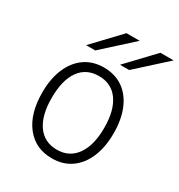

<svg xmlns="http://www.w3.org/2000/svg" viewBox="-176 -850 913 980"><g transform="rotate(30 281.0 -360.0)"><path d="M273 12Q175.5 12 119.2 -59.8Q63 -131.5 63 -255Q63 -337 88.8 -397.2Q114.5 -457.5 161.5 -490.2Q208.5 -523 273 -523Q338 -523 385 -490.8Q432 -458.5 457.5 -398.5Q483 -338.5 483 -256Q483 -174 457.2 -113.8Q431.5 -53.5 384.5 -20.8Q337.5 12 273 12ZM273 -39Q346 -39 386.8 -96.2Q427.5 -153.5 427.5 -256Q427.5 -359.5 387 -416Q346.5 -472.5 273 -472.5Q198.5 -472.5 158.5 -416.2Q118.5 -360 118.5 -255Q118.5 -152 159 -95.5Q199.5 -39 273 -39ZM336 -576 484 -732H562L390 -576ZM136 -576 284 -732H362L190 -576Z"/></g></svg>

Font: Overpass ExtraLight
Style: Regular
Weight: 250
Designer: Delve Withrington, Dave Bailey, Thomas Jockin
Foundry: Delve Fonts LLC
Version: Version 4.000